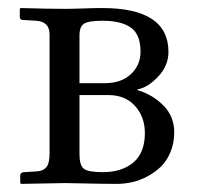

<svg xmlns="http://www.w3.org/2000/svg" viewBox="-20 -451 493 473"><path d="M175.8 -246.1H237.8Q279.3 -246.1 302.7 -268.6Q326.2 -291 326.2 -323.2Q326.2 -366.7 302 -383.3Q277.8 -399.9 232.9 -399.9Q198.7 -399.9 187.3 -392.8Q175.8 -385.7 175.8 -363.8ZM175.8 -216.8V-71.8Q175.8 -43.9 186.3 -35.4Q196.8 -26.9 232.9 -26.9Q280.3 -26.9 308.6 -50.8Q336.9 -74.7 336.9 -123Q336.9 -163.1 312.7 -189.9Q288.6 -216.8 247.1 -216.8ZM32.2 2 29.8 0V-18.1Q29.8 -26.4 39.1 -26.9L70.8 -28.8Q86.4 -29.8 94.2 -39.1Q102.1 -48.3 102.1 -73.2V-366.2Q102.1 -397.9 68.8 -399.9L35.2 -401.9Q33.2 -401.9 31 -403.8Q28.8 -405.8 28.8 -407.2V-429.2L30.8 -431.2Q97.2 -429.2 140.1 -429.2Q158.2 -429.2 185.5 -430.2Q212.9 -431.2 231.9 -431.2Q395 -431.2 395 -323.2Q395 -288.6 368.9 -261.5Q342.8 -234.4 318.8 -231V-229Q356.4 -217.8 382.8 -190.9Q409.2 -164.1 409.2 -125Q409.2 -98.6 400.1 -76.7Q391.1 -54.7 376.5 -40.5Q361.8 -26.4 343 -16.4Q324.2 -6.3 305.4 -2.2Q286.6 2 268.1 2Q232.9 2 193.6 1Q154.3 0 140.1 0Z"/></svg>

Font: Linux Libertine G
Style: Regular
Weight: 400
Designer: Philipp H. Poll
Foundry: Philipp H. Poll
Version: Version 4.7.5